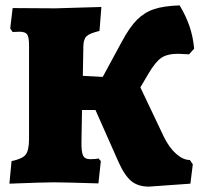

<svg xmlns="http://www.w3.org/2000/svg" viewBox="-20 -678 742 714"><path d="M686 -83 697 -67 688 5 534 16Q494 16 469 -4Q444 -24 421 -75L335 -269H285L283 -155Q282 -115 288.5 -100.5Q295 -86 315 -86Q339 -86 346 -89L355 -79L346 4Q214 0 180 0Q143 0 15 5L23 -79Q63 -87 75.5 -103Q88 -119 88 -162V-509Q88 -540 81 -550Q74 -560 53 -560L27 -559L18 -572L27 -648L186 -647L285 -650Q303 -650 357 -652L350 -563Q313 -554 302 -543.5Q291 -533 290 -508L288 -396L362 -392L433 -523Q462 -577 489.5 -604.5Q517 -632 553 -644Q589 -656 648 -658Q672 -618 685 -579.5Q698 -541 702 -497L683 -476Q653 -478 643 -478Q602 -478 580 -463Q558 -448 532 -404L502 -353L589 -170Q609 -129 635 -106Q661 -83 686 -83Z"/></svg>

Font: Alegreya SC Black
Style: Regular
Weight: 900
Designer: Juan Pablo del Peral
Foundry: Huerta Tipografica
Version: Version 2.007; ttfautohint (v1.6)